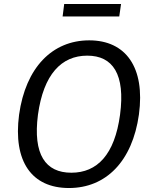

<svg xmlns="http://www.w3.org/2000/svg" viewBox="-20 -936 767 966"><path d="M589 -916H303L295 -853H580ZM327 10C513 10 646 -124 679 -360C711 -597 613 -733 429 -733C243 -733 109 -596 76 -359C45 -123 140 10 327 10ZM339 -67C209 -67 145 -158 171 -359C199 -562 289 -656 419 -656C548 -656 611 -562 584 -359C557 -158 469 -67 339 -67Z"/></svg>

Font: United Sans
Style: Italic
Weight: 400
Italic angle: -8°
Designer: Pablo Impallari, Rodrigo Fuenzalida (Modified by Dan O. Williams)
Version: Version 1.000;PS 001.000;hotconv 1.0.88;makeotf.lib2.5.64775